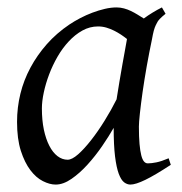

<svg xmlns="http://www.w3.org/2000/svg" viewBox="-20 -477 490 517"><path d="M400.9 -411.1 399.9 -410.2Q396.5 -403.3 394 -394Q391.6 -384.8 389.2 -371.1Q381.8 -335.9 375.2 -299.1Q368.7 -262.2 364 -229.5Q359.4 -196.8 356.7 -171.9Q354 -147 354 -136.2Q354 -108.4 355.7 -89.4Q357.4 -70.3 360.4 -58.8Q363.3 -47.4 367.7 -42.2Q372.1 -37.1 377.9 -37.1Q387.7 -37.1 401.1 -39.8Q414.6 -42.5 434.1 -50.8L439.9 -33.2Q397.5 -5.4 371.3 7.3Q345.2 20 331.1 20Q322.3 20 314.2 13.9Q306.2 7.8 299.8 -9Q293.5 -25.9 289.8 -55.7Q286.1 -85.4 286.1 -132.8Q273.4 -110.4 255.1 -83.7Q236.8 -57.1 215.8 -33.9Q194.8 -10.7 172.6 4.6Q150.4 20 129.9 20Q113.8 20 95.5 10.7Q77.1 1.5 61.8 -18.8Q46.4 -39.1 36.1 -71Q25.9 -103 25.9 -148.9Q25.9 -187.5 34.9 -224.4Q43.9 -261.2 62 -294.9Q80.1 -328.6 106.2 -358.2Q132.3 -387.7 167 -411.1Q180.2 -419.9 196 -428.2Q211.9 -436.5 228.8 -442.9Q245.6 -449.2 262.2 -453.1Q278.8 -457 293.9 -457Q304.2 -457 314 -454.3Q323.7 -451.7 332.8 -447.3Q341.8 -442.9 350.6 -437.5Q359.4 -432.1 367.2 -427.2Q378.4 -435.5 390.9 -443.1Q403.3 -450.7 416 -457L425.8 -439.9Q416 -432.1 410.2 -426Q404.3 -419.9 400.4 -411.1ZM293.9 -209.5Q297.4 -231.9 301.5 -256.6Q305.7 -281.2 309.6 -303.5Q313.5 -325.7 316.9 -343.8Q320.3 -361.8 321.8 -371.1V-372.1Q314.5 -377.9 305.7 -383.8Q296.9 -389.6 287.1 -394.5Q277.3 -399.4 266.6 -402.6Q255.9 -405.8 244.1 -405.8Q221.7 -405.8 201.9 -394.8Q182.1 -383.8 165.3 -365.7Q148.4 -347.7 135 -324.5Q121.6 -301.3 112.3 -276.6Q103 -252 97.9 -228Q92.8 -204.1 92.8 -185.1Q92.8 -153.3 98.1 -127.9Q103.5 -102.5 112.8 -84.5Q122.1 -66.4 134.8 -56.6Q147.5 -46.9 162.1 -46.9Q173.8 -46.9 190.4 -61.5Q207 -76.2 225.3 -99.6Q243.7 -123 261.7 -152.1Q279.8 -181.2 293.9 -209.5Z"/></svg>

Font: Gentium Plus Cyr
Style: Italic
Weight: 400
Italic angle: -8°
Designer: J. Victor Gaultney, Annie Olsen, Iska Routamaa, Becca Hirsbrunner
Foundry: SIL International
Version: Version 5.000